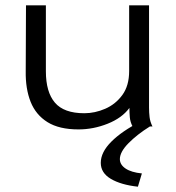

<svg xmlns="http://www.w3.org/2000/svg" viewBox="-20 -477 665 724"><path d="M276 11Q203 11 159 -16.5Q115 -44 95.5 -93Q76 -142 77 -208L78 -457H153V-208Q153 -130 187 -90Q221 -50 298 -50Q338 -50 377 -67Q416 -84 441.5 -119Q467 -154 467 -209V-457H542V-71Q542 -53 544 -35.5Q546 -18 555 0H480Q471 -17 469.5 -35Q468 -53 468 -70Q440 -32 386 -10.5Q332 11 276 11ZM515 177 500 227Q436 220 398 197.5Q360 175 360 137Q360 97 400 57Q440 17 511 -19L545 0Q497 30 464.5 63Q432 96 432 123Q432 144 453.5 158.5Q475 173 515 177Z"/></svg>

Font: Inconsolata Expanded
Style: Regular
Weight: 400
Width: 7
Monospace: yes
Designer: Raph Levien, Cyreal, Brenton Simpson
Foundry: Raph Levien, Cyreal, Google
Version: Version 3.100; ttfautohint (v1.8.4.7-5d5b)